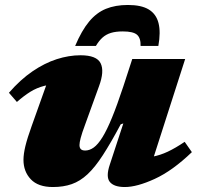

<svg xmlns="http://www.w3.org/2000/svg" viewBox="-20 -738 792 773"><path d="M422 -75 476.5 -241 466 -237.5Q426 -162.5 394.2 -113.5Q362.5 -64.5 332.5 -36.5Q302.5 -8.5 269 3.2Q235.5 15 193 15Q133.5 15 104 -16.2Q74.5 -47.5 74.5 -94.5Q74.5 -117.5 82.2 -149.8Q90 -182 108 -232L188.5 -457.5L229.5 -400.5Q188 -400 158 -392.2Q128 -384.5 102.2 -368.5Q76.5 -352.5 48 -327.5L16 -364.5Q62 -417.5 110.8 -450.8Q159.5 -484 208.5 -499.8Q257.5 -515.5 304 -515.5Q369.5 -515.5 385.2 -483.2Q401 -451 378.5 -390.5L324 -240Q309.5 -201 304.8 -182.5Q300 -164 300 -154Q300 -143 305.5 -137.5Q311 -132 323 -132Q340.5 -132 357.5 -144.2Q374.5 -156.5 392.5 -185.5Q410.5 -214.5 431 -264.5Q451.5 -314.5 476.5 -390L512.5 -500.5H725.5L575.5 -33.5L525 -102.5Q563 -101.5 594 -107.2Q625 -113 655.8 -127.5Q686.5 -142 723.5 -167L752.5 -125.5Q674.5 -50.5 603 -17.8Q531.5 15 482.5 15Q439 15 422.2 -5.5Q405.5 -26 422 -75ZM474.5 -611.5Q446 -611.5 426.5 -605.5Q407 -599.5 392.8 -586.8Q378.5 -574 366 -553H282.5Q309 -615.5 338.8 -651.2Q368.5 -687 406.5 -702.5Q444.5 -718 495 -718Q549 -718 579 -699.8Q609 -681.5 618.2 -645Q627.5 -608.5 617.5 -553H546Q547 -584.5 531.8 -598Q516.5 -611.5 474.5 -611.5Z"/></svg>

Font: Newsreader 9pt ExtraBold
Style: Italic
Weight: 800
Italic angle: -17°
Designer: Hugues Gentile
Foundry: Production Type
Version: Version 1.003